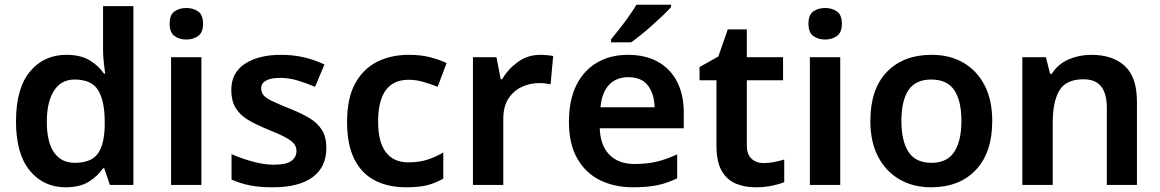

<svg xmlns="http://www.w3.org/2000/svg" viewBox="-20 -786 4929 816"><path d="M259 10Q165 10 106.5 -61Q48 -132 48 -270Q48 -410 107 -481.5Q166 -553 262 -553Q322 -553 360.5 -530Q399 -507 422 -473H427Q425 -488 421.5 -517Q418 -546 418 -572V-760H547V0H447L423 -71H418Q395 -37 357 -13.5Q319 10 259 10ZM298 -94Q368 -94 396 -133.5Q424 -173 425 -253V-269Q425 -356 397.5 -402Q370 -448 297 -448Q240 -448 209.5 -400.5Q179 -353 179 -268Q179 -183 209.5 -138.5Q240 -94 298 -94Z M836 -543V0H707V-543ZM772 -752Q801 -752 822 -737.5Q843 -723 843 -685Q843 -648 822 -633Q801 -618 772 -618Q742 -618 721.5 -633Q701 -648 701 -685Q701 -723 721.5 -737.5Q742 -752 772 -752Z M1367 -157Q1367 -76 1308.5 -33Q1250 10 1140 10Q1083 10 1042.5 2Q1002 -6 964 -23V-131Q1004 -113 1053 -99.5Q1102 -86 1144 -86Q1196 -86 1218 -102Q1240 -118 1240 -144Q1240 -160 1231.5 -172.5Q1223 -185 1197 -200Q1171 -215 1118 -236Q1066 -257 1032 -278Q998 -299 980.5 -329Q963 -359 963 -404Q963 -477 1021 -515Q1079 -553 1174 -553Q1224 -553 1269 -543Q1314 -533 1359 -512L1319 -417Q1281 -433 1244.5 -444Q1208 -455 1171 -455Q1131 -455 1110.5 -443.5Q1090 -432 1090 -410Q1090 -394 1100 -381.5Q1110 -369 1136.5 -356.5Q1163 -344 1212 -324Q1260 -305 1294.5 -284.5Q1329 -264 1348 -234Q1367 -204 1367 -157Z M1707 10Q1629 10 1572.5 -19.5Q1516 -49 1485.5 -110.5Q1455 -172 1455 -268Q1455 -368 1489 -430.5Q1523 -493 1582 -523Q1641 -553 1718 -553Q1769 -553 1809 -542.5Q1849 -532 1878 -518L1840 -417Q1808 -430 1777 -438.5Q1746 -447 1717 -447Q1587 -447 1587 -269Q1587 -182 1620 -139Q1653 -96 1715 -96Q1761 -96 1796.5 -107.5Q1832 -119 1864 -138V-27Q1832 -8 1796 1Q1760 10 1707 10Z M2277 -553Q2289 -553 2305 -551.5Q2321 -550 2331 -548L2320 -428Q2311 -430 2297 -431.5Q2283 -433 2272 -433Q2233 -433 2197.5 -416.5Q2162 -400 2140.5 -366.5Q2119 -333 2119 -281V0H1990V-543H2090L2108 -449H2114Q2138 -491 2180 -522Q2222 -553 2277 -553Z M2649 -553Q2723 -553 2776 -523.5Q2829 -494 2857.5 -439Q2886 -384 2886 -307V-241H2529Q2531 -169 2569.5 -129Q2608 -89 2677 -89Q2729 -89 2771 -99Q2813 -109 2858 -130V-28Q2817 -8 2774 1Q2731 10 2671 10Q2591 10 2529.5 -20.5Q2468 -51 2433 -113Q2398 -175 2398 -267Q2398 -361 2429.5 -424Q2461 -487 2517.5 -520Q2574 -553 2649 -553ZM2650 -458Q2600 -458 2569 -426Q2538 -394 2532 -330H2762Q2761 -386 2734 -422Q2707 -458 2650 -458ZM2832 -756Q2820 -742 2799 -722Q2778 -702 2753.5 -680Q2729 -658 2705 -638.5Q2681 -619 2662 -606H2577V-619Q2593 -638 2613 -663.5Q2633 -689 2652.5 -716.5Q2672 -744 2685 -766H2832Z M3225 -93Q3249 -93 3271 -97.5Q3293 -102 3313 -108V-12Q3292 -3 3260 3.5Q3228 10 3192 10Q3145 10 3107.5 -5.5Q3070 -21 3047.5 -59.5Q3025 -98 3025 -166V-445H2953V-501L3033 -546L3073 -661H3154V-543H3308V-445H3154V-167Q3154 -130 3174 -111.5Q3194 -93 3225 -93Z M3551 -543V0H3422V-543ZM3487 -752Q3516 -752 3537 -737.5Q3558 -723 3558 -685Q3558 -648 3537 -633Q3516 -618 3487 -618Q3457 -618 3436.5 -633Q3416 -648 3416 -685Q3416 -723 3436.5 -737.5Q3457 -752 3487 -752Z M4197 -272Q4197 -137 4127 -63.5Q4057 10 3937 10Q3862 10 3804 -23Q3746 -56 3712.5 -119Q3679 -182 3679 -272Q3679 -407 3749 -480Q3819 -553 3940 -553Q4016 -553 4073.5 -520Q4131 -487 4164 -424.5Q4197 -362 4197 -272ZM3811 -272Q3811 -187 3841 -140.5Q3871 -94 3939 -94Q4005 -94 4035.5 -140.5Q4066 -187 4066 -272Q4066 -358 4035.5 -403Q4005 -448 3938 -448Q3871 -448 3841 -403Q3811 -358 3811 -272Z M4618 -553Q4709 -553 4760.5 -505.5Q4812 -458 4812 -354V0H4684V-327Q4684 -388 4660 -418.5Q4636 -449 4585 -449Q4510 -449 4482 -401Q4454 -353 4454 -264V0H4325V-543H4425L4443 -472H4450Q4476 -514 4521.5 -533.5Q4567 -553 4618 -553Z"/></svg>

Font: Noto Sans Nag Mundari SemiBold
Style: Regular
Weight: 600
Version: Version 1.000